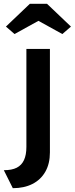

<svg xmlns="http://www.w3.org/2000/svg" viewBox="-54 -783 391 1004"><path d="M-34 107Q8 107 33.5 94Q59 81 71.5 54Q84 27 84 -15V-527H207V14Q207 73 183 115Q159 157 115.5 179Q72 201 13 201ZM102 -763H192L317 -644L272 -605L147 -674L22 -605L-23 -644Z"/></svg>

Font: Our Lexend Medium
Style: Regular
Weight: 500
Designer: Bonnie Shaver-Troup, Thomas Jockin
Foundry: Lexend
Version: Version 1.007